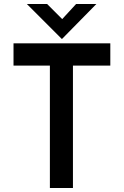

<svg xmlns="http://www.w3.org/2000/svg" viewBox="-20 -946 623 966"><path d="M48 -728H535V-616H347V0H231V-616H48ZM217 -926 293 -850 363 -926H465L292 -750H291L115 -926Z"/></svg>

Font: Synthetic SemiBold
Style: Regular
Weight: 600
Designer: Santiago Orozco
Foundry: Typemade
Version: Version 2.000; ttfautohint (v1.8.4.7-5d5b)